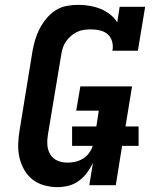

<svg xmlns="http://www.w3.org/2000/svg" viewBox="-20 -763 640 791"><path d="M218 8Q189 8 162 0.5Q135 -7 114 -23.5Q93 -40 79.5 -64Q66 -88 60 -114.5Q54 -141 55 -170Q56 -199 61 -228L114 -553Q118 -576 125 -599.5Q132 -623 143.5 -645Q155 -667 171.5 -687Q188 -707 209 -720.5Q230 -734 254.5 -738.5Q279 -743 302 -743Q326 -743 349.5 -739Q373 -735 394 -726.5Q415 -718 433 -704Q451 -690 463 -671L473 -735H578L548 -554H443Q447 -573 442 -591.5Q437 -610 424 -621.5Q411 -633 392.5 -637.5Q374 -642 355 -642Q341 -642 326 -640Q311 -638 297.5 -631.5Q284 -625 272 -614.5Q260 -604 251.5 -591.5Q243 -579 238.5 -565Q234 -551 232 -536L178 -212Q174 -190 175 -168Q176 -146 186.5 -128Q197 -110 216 -101.5Q235 -93 257 -93Q274 -93 290 -96.5Q306 -100 321 -109Q336 -118 346.5 -132Q357 -146 362 -162H277V-242H377L387 -307H294L311 -407H524L497 -242H551V-162H483L457 0H348L363 -93Q353 -71 338.5 -51.5Q324 -32 305 -18Q286 -4 263 2Q240 8 218 8Z"/></svg>

Font: Iosevka Curly Slab Extended
Style: Bold Italic
Weight: 700
Width: 7
Italic angle: -9°
Monospace: yes
Designer: Belleve Invis
Foundry: Belleve Invis
Version: Version 11.0.0; ttfautohint (v1.8.3)